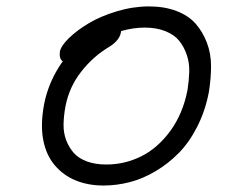

<svg xmlns="http://www.w3.org/2000/svg" viewBox="-20 -657 740 593"><path d="M299.8 -84Q252.4 -84 214.1 -99.6Q175.8 -115.2 149.2 -146.5Q122.6 -177.7 113.5 -224.9Q104.5 -272 116.2 -335Q129.9 -405.8 173.8 -467.8Q162.1 -475.1 165 -498Q168.9 -516.1 193.4 -539.8Q217.8 -563.5 254.2 -585.2Q290.5 -606.9 340.8 -622.1Q391.1 -637.2 439.9 -637.2Q488.3 -637.2 525.1 -623Q562 -608.9 584 -584Q606 -559.1 618.9 -525.4Q631.8 -491.7 631.8 -452.9Q631.8 -414.1 625 -372.1Q613.8 -314 589.1 -265.6Q564.5 -217.3 532 -184.3Q499.5 -151.4 460.4 -128.2Q421.4 -105 380.9 -94.5Q340.3 -84 299.8 -84ZM182.1 -328.1Q176.8 -299.3 176.3 -273.2Q175.8 -247.1 184.3 -224.4Q192.9 -201.7 207.8 -184.8Q222.7 -168 248.5 -158.4Q274.4 -148.9 308.1 -148.9Q365.2 -148.9 416 -174.1Q466.8 -199.2 505.9 -252.4Q544.9 -305.7 559.1 -378.9Q563.5 -407.2 564.5 -434.6Q565.4 -461.9 557.1 -486.8Q548.8 -511.7 533.9 -530.5Q519 -549.3 491.5 -560.5Q463.9 -571.8 426.8 -571.8Q391.6 -571.8 354 -561Q351.6 -534.2 318.8 -513.2Q268.1 -483.4 230.7 -435.5Q193.4 -387.7 182.1 -328.1Z"/></svg>

Font: Shantell Sans Irregular
Style: Italic
Weight: 300
Italic angle: -11.31°
Designer: Stephen Nixon, Anya Danilova, Shantell Martin
Foundry: Arrow Type
Version: Version 1.006;[9816181b4]